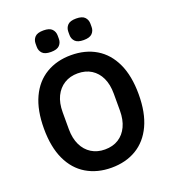

<svg xmlns="http://www.w3.org/2000/svg" viewBox="-161 -1027 1035 1158"><g transform="rotate(-20 356.0 -447.5)"><path d="M356 12Q265 12 196 -29Q127 -70 89.5 -150.5Q52 -231 52 -349Q52 -467 89.5 -547.5Q127 -628 196 -669Q265 -710 356 -710Q448 -710 516.5 -669Q585 -628 622.5 -547.5Q660 -467 660 -349Q660 -231 622.5 -150.5Q585 -70 516.5 -29Q448 12 356 12ZM356 -105Q407 -105 443.5 -128Q480 -151 500 -193.5Q520 -236 520 -295V-403Q520 -463 500 -505Q480 -547 443.5 -570Q407 -593 356 -593Q307 -593 270 -570Q233 -547 212.5 -505Q192 -463 192 -403V-295Q192 -236 212.5 -193.5Q233 -151 270 -128Q307 -105 356 -105ZM251 -769Q212 -769 196 -786Q180 -803 180 -827V-848Q180 -873 196 -890Q212 -907 251 -907Q290 -907 306 -890Q322 -873 322 -848V-827Q322 -803 306 -786Q290 -769 251 -769ZM461 -769Q422 -769 406 -786Q390 -803 390 -827V-848Q390 -873 406 -890Q422 -907 461 -907Q500 -907 516 -890Q532 -873 532 -848V-827Q532 -803 516 -786Q500 -769 461 -769Z"/></g></svg>

Font: IBM Plex Sans SemiBold
Style: Regular
Weight: 600
Designer: Mike Abbink, Paul van der Laan, Pieter van Rosmalen
Foundry: Bold Monday
Version: Version 3.201